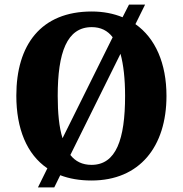

<svg xmlns="http://www.w3.org/2000/svg" viewBox="-20 -775 795 835"><path d="M186 -43 145 40H216L242 -13C281 2 326 10 378 10C587 10 704 -137 704 -358C704 -499 656 -609 569 -670L611 -755H541L513 -700C474 -716 429 -725 379 -725C158 -725 51 -580 51 -359C51 -216 96 -104 186 -43ZM470 -613 252 -174C237 -221 231 -284 231 -358C231 -547 271 -657 379 -657C418 -657 448 -642 470 -613ZM378 -58C338 -58 308 -73 286 -101L504 -541C517 -494 524 -432 524 -358C524 -169 485 -58 378 -58Z"/></svg>

Font: Noto Serif Georgian SemiCondensed ExtraBold
Style: Regular
Weight: 800
Width: 4
Designer: Monotype Design Team, Akaki Razmadze
Foundry: Google LLC
Version: Version 2.003